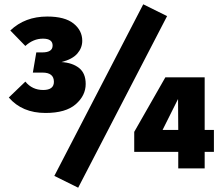

<svg xmlns="http://www.w3.org/2000/svg" viewBox="-20 -784 1031 894"><path d="M192 -258Q83 -258 21 -330L98 -404Q130 -365 181 -365Q231 -365 231 -403Q231 -446 178 -446H133L149 -540H177Q225 -540 225 -572Q225 -604 180 -604Q135 -604 98 -570L28 -642Q96 -707 200 -707Q282 -707 322.5 -674.5Q363 -642 363 -594Q363 -561 340 -534.5Q317 -508 266 -495Q317 -492 348 -467.5Q379 -443 379 -393Q379 -339 332.5 -298.5Q286 -258 192 -258ZM344 90 233 35 647 -764 758 -709ZM933 0H810V-77H605V-170L750 -424H933V-179H976V-77H933ZM810 -179 809 -323 737 -179Z"/></svg>

Font: Trujillo Black
Style: Regular
Weight: 900
Designer: Fira Sans original fonts by bBox Type GmbH, Carrois Corporate GbR, & Edenspiekermann AG / Changes by Cristiano Sobral
Foundry: Fira Sans original fonts by bBox Type GmbH, Carrois Corporate GbR, & Edenspiekermann AG / Changes by Cristiano Sobral
Version: Version 4.301;July 28, 2020;FontCreator 13.0.0.2655 64-bit